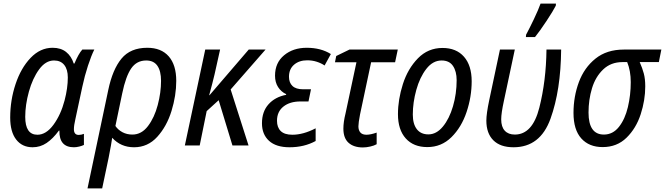

<svg xmlns="http://www.w3.org/2000/svg" viewBox="-20 -813 3716 1073"><path d="M37 -156Q37 -253 67 -343Q97 -433 151 -489.5Q205 -546 274 -546Q320 -546 349.5 -522.5Q379 -499 392 -458H396Q419 -513 440 -536H507Q490 -502 471.5 -445.5Q453 -389 440 -328L401 -146Q393 -112 393 -91Q393 -59 420 -59Q434 -59 449 -65V-3Q439 2 423 6Q407 10 393 10Q310 10 312 -83H309Q276 -38 240.5 -14Q205 10 162 10Q104 10 70.5 -33Q37 -76 37 -156ZM341 -252Q359 -321 359 -380Q359 -425 339 -450Q319 -475 282 -475Q235 -475 198.5 -425Q162 -375 141.5 -301Q121 -227 121 -160Q121 -60 189 -60Q238 -60 279 -116Q320 -172 341 -252Z M585 -310Q609 -425 659 -485.5Q709 -546 803 -546Q881 -546 923 -498Q965 -450 965 -361Q965 -279 938.5 -193Q912 -107 859 -48.5Q806 10 729 10Q655 10 607 -43Q603 -12 587 69L551 240H469ZM880 -361Q880 -416 859.5 -445.5Q839 -475 797 -475Q744 -475 713.5 -431Q683 -387 663 -291L625 -109Q640 -87 664.5 -74Q689 -61 720 -61Q771 -61 807 -108.5Q843 -156 861.5 -226Q880 -296 880 -361Z M1127 -536H1210L1179 -397Q1168 -350 1149 -281H1151L1370 -536H1464L1269 -313L1369 0H1279L1202 -253L1135 -192L1096 0H1013Z M1444 -124Q1444 -189 1480.5 -230Q1517 -271 1579 -283V-287Q1551 -300 1534 -326.5Q1517 -353 1517 -390Q1517 -462 1567.5 -504Q1618 -546 1694 -546Q1773 -546 1829 -511L1794 -447Q1775 -460 1750 -468Q1725 -476 1697 -476Q1652 -476 1623.5 -451.5Q1595 -427 1595 -384Q1595 -351 1614.5 -332.5Q1634 -314 1674 -314H1718L1704 -246H1659Q1600 -246 1564 -217.5Q1528 -189 1528 -138Q1528 -101 1549 -80.5Q1570 -60 1614 -60Q1675 -60 1744 -96V-25Q1680 10 1598 10Q1523 10 1483.5 -26Q1444 -62 1444 -124Z M1899 -94Q1899 -131 1911 -179L1972 -465H1852L1859 -500L1933 -536H2203L2188 -465H2054L1992 -173Q1983 -126 1983 -107Q1983 -85 1994 -72.5Q2005 -60 2028 -60Q2051 -60 2085 -72V-7Q2071 1 2049 6Q2027 11 2008 11Q1957 11 1928 -15Q1899 -41 1899 -94Z M2204 -175Q2204 -257 2231.5 -343Q2259 -429 2315.5 -487Q2372 -545 2453 -545Q2530 -545 2573 -496Q2616 -447 2616 -359Q2616 -272 2587.5 -187Q2559 -102 2503 -46.5Q2447 9 2368 9Q2291 9 2247.5 -39.5Q2204 -88 2204 -175ZM2532 -365Q2532 -414 2511.5 -444.5Q2491 -475 2448 -475Q2399 -475 2362.5 -428Q2326 -381 2306.5 -310.5Q2287 -240 2287 -173Q2287 -120 2309.5 -91Q2332 -62 2374 -62Q2419 -62 2455 -105.5Q2491 -149 2511.5 -219Q2532 -289 2532 -365Z M2698 -139Q2698 -177 2714 -253L2774 -536H2857L2796 -249Q2781 -180 2781 -146Q2781 -104 2801 -82.5Q2821 -61 2857 -61Q2956 -61 2994 -211Q3032 -361 3034 -536H3116Q3114 -309 3056.5 -149.5Q2999 10 2850 10Q2776 10 2737 -29Q2698 -68 2698 -139ZM2920 -619Q2938 -652 2963.5 -705.5Q2989 -759 3001 -793H3087L3086 -781Q3072 -753 3034 -695.5Q2996 -638 2970 -606H2919Z M3185 -182Q3185 -273 3215 -354Q3245 -435 3308 -485.5Q3371 -536 3466 -536H3676L3662 -466H3555Q3570 -432 3578 -402Q3586 -372 3586 -330Q3586 -253 3560.5 -174.5Q3535 -96 3481.5 -43.5Q3428 9 3348 9Q3272 9 3228.5 -39.5Q3185 -88 3185 -182ZM3505 -354Q3505 -417 3485 -466H3459Q3394 -466 3351 -425Q3308 -384 3288.5 -320Q3269 -256 3269 -184Q3269 -61 3355 -61Q3405 -61 3439 -104Q3473 -147 3489 -214.5Q3505 -282 3505 -354Z"/></svg>

Font: Noto Sans UI Narrow
Style: Italic
Weight: 400
Width: 4
Italic angle: -12°
Designer: Monotype Design Team
Foundry: Monotype Imaging Inc.
Version: Version 1.001